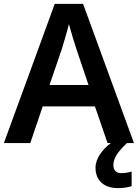

<svg xmlns="http://www.w3.org/2000/svg" viewBox="-20 -737 711 989"><path d="M534 0H551C508 32 472 79 472 127C472 191 514 232 587 232C617 232 638 228 658 222V147C646 150 626 155 605 155C580 155 564 141 564 113C564 76 589 43 634 0H670L408 -717H262L0 0H136L200 -189H469ZM374 -483 436 -299H235L298 -483C305 -506 325 -572 335 -613C344 -578 365 -510 374 -483Z"/></svg>

Font: Noto Sans Bengali SemiBold
Style: Regular
Weight: 600
Designer: Jelle Bosma - Monotype Design Team
Foundry: Monotype Imaging Inc.
Version: Version 2.003